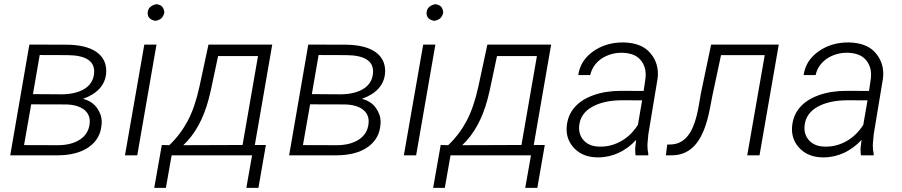

<svg xmlns="http://www.w3.org/2000/svg" viewBox="-20 -741 4301 916"><path d="M253.4 0C316.4 0 367.2 -13.2 404.8 -40C442.4 -66.9 462.4 -103.5 464.8 -150.4C464.8 -153.3 465.3 -156.2 465.3 -159.2C465.3 -183.1 457.5 -205.6 442.4 -226.6C427.2 -247.6 404.8 -262.2 376 -269.5C442.9 -293 481.9 -335 486.3 -391.1C486.8 -395 486.8 -398.9 486.8 -402.8C486.8 -478.5 424.3 -527.3 296.9 -527.8L120.1 -528.3L28.8 0ZM169.4 -478.5 300.8 -478C386.2 -477.5 429.2 -451.7 429.2 -400.4C429.2 -397 429.2 -393.6 428.7 -389.6C422.9 -329.1 369.1 -293 277.3 -291L137.2 -292ZM295.9 -242.7C370.6 -240.7 408.2 -207.5 408.2 -162.6C408.2 -159.2 408.2 -155.3 407.7 -151.4C404.3 -118.7 389.2 -93.8 362.3 -75.7C335 -57.6 299.3 -48.3 255.4 -48.3L94.7 -48.8L128.9 -243.2Z M684.6 -681.2C684.6 -680.2 684.6 -679.2 684.6 -678.2C684.6 -657.7 697.3 -645.5 722.2 -641.6C747.1 -647 757.8 -656.2 764.2 -681.2C760.7 -707 752 -716.8 726.6 -721.2C700.2 -715.8 686 -702.1 684.6 -681.2ZM726.6 -528.3H668.5L576.2 0H634.8Z M752 -49.3 715.8 155.3H771.5L798.8 0H1182.6L1155.3 155.3H1212.9L1248.5 -49.3H1195.8L1278.8 -528.3H974.6L931.6 -328.1C917.5 -263.2 898.9 -208.5 876 -165C852.5 -121.1 823.2 -82 787.6 -48.3ZM854.5 -48.3C910.2 -100.6 950.2 -173.3 975.1 -266.6L985.8 -310.1L1020.5 -473.6H1210.9L1137.2 -49.3Z M1584 0C1647 0 1697.8 -13.2 1735.4 -40C1772.9 -66.9 1793 -103.5 1795.4 -150.4C1795.4 -153.3 1795.9 -156.2 1795.9 -159.2C1795.9 -183.1 1788.1 -205.6 1772.9 -226.6C1757.8 -247.6 1735.4 -262.2 1706.5 -269.5C1773.4 -293 1812.5 -335 1816.9 -391.1C1817.4 -395 1817.4 -398.9 1817.4 -402.8C1817.4 -478.5 1754.9 -527.3 1627.4 -527.8L1450.7 -528.3L1359.4 0ZM1500 -478.5 1631.3 -478C1716.8 -477.5 1759.8 -451.7 1759.8 -400.4C1759.8 -397 1759.8 -393.6 1759.3 -389.6C1753.4 -329.1 1699.7 -293 1607.9 -291L1467.8 -292ZM1626.5 -242.7C1701.2 -240.7 1738.8 -207.5 1738.8 -162.6C1738.8 -159.2 1738.8 -155.3 1738.3 -151.4C1734.9 -118.7 1719.7 -93.8 1692.9 -75.7C1665.5 -57.6 1629.9 -48.3 1585.9 -48.3L1425.3 -48.8L1459.5 -243.2Z M2015.1 -681.2C2015.1 -680.2 2015.1 -679.2 2015.1 -678.2C2015.1 -657.7 2027.8 -645.5 2052.7 -641.6C2077.6 -647 2088.4 -656.2 2094.7 -681.2C2091.3 -707 2082.5 -716.8 2057.1 -721.2C2030.8 -715.8 2016.6 -702.1 2015.1 -681.2ZM2057.1 -528.3H1999L1906.7 0H1965.3Z M2082.5 -49.3 2046.4 155.3H2102.1L2129.4 0H2513.2L2485.8 155.3H2543.5L2579.1 -49.3H2526.4L2609.4 -528.3H2305.2L2262.2 -328.1C2248 -263.2 2229.5 -208.5 2206.5 -165C2183.1 -121.1 2153.8 -82 2118.2 -48.3ZM2185.1 -48.3C2240.7 -100.6 2280.8 -173.3 2305.7 -266.6L2316.4 -310.1L2351.1 -473.6H2541.5L2467.8 -49.3Z M3072.3 0 3073.2 -5.9C3070.3 -19.5 3068.8 -33.2 3068.8 -46.9C3068.8 -50.8 3069.3 -54.2 3069.3 -58.1L3073.2 -100.6L3117.2 -366.2C3118.2 -374 3118.7 -381.8 3118.7 -389.6C3118.7 -429.2 3105 -463.9 3077.6 -493.2C3050.8 -522 3009.8 -537.1 2955.6 -538.6C2954.1 -538.6 2953.1 -538.6 2952.1 -538.6C2897.5 -538.6 2850.1 -524.4 2809.6 -495.6C2769 -466.8 2745.1 -429.2 2738.8 -382.8H2795.9C2803.2 -415 2820.8 -440.9 2848.6 -460.4C2877 -479.5 2909.2 -489.3 2945.8 -489.3C2947.3 -489.3 2948.2 -489.3 2949.7 -489.3C2987.8 -487.8 3015.6 -477.5 3033.7 -457.5C3051.8 -437.5 3060.5 -413.1 3060.5 -385.3C3060.5 -379.4 3060.1 -373.5 3059.6 -367.7L3050.8 -307.1L2942.9 -307.6C2894 -307.6 2850.1 -300.8 2810.5 -286.6C2731.9 -258.3 2689 -206.1 2683.6 -136.2C2683.1 -132.3 2683.1 -128.4 2683.1 -124.5C2683.1 -87.9 2696.3 -56.6 2723.1 -30.3C2749.5 -4.4 2785.2 9.3 2829.6 9.8C2831.1 9.8 2832.5 9.8 2834 9.8C2903.8 9.8 2966.3 -21 3015.1 -73.7L3010.7 -37.1C3010.7 -33.7 3010.3 -30.3 3010.3 -26.4C3010.3 -17.6 3011.2 -8.8 3012.2 0ZM2839.4 -41.5C2808.6 -42 2784.7 -51.3 2767.6 -68.4C2751 -85.4 2742.7 -106 2742.7 -129.4C2742.7 -133.3 2742.7 -137.2 2743.2 -141.1C2747.1 -180.2 2767.6 -210.4 2805.2 -231.4C2842.8 -252.4 2891.1 -262.7 2950.2 -262.7L3043.5 -262.2L3023.4 -145.5C3002 -111.8 2975.6 -85.9 2943.8 -67.9C2912.1 -50.3 2879.9 -41.5 2846.7 -41.5C2844.2 -41.5 2841.8 -41.5 2839.4 -41.5Z M3372.6 -528.3 3323.7 -294.9 3314.9 -243.7C3303.7 -176.8 3287.6 -128.9 3266.1 -99.1C3244.6 -69.3 3216.8 -53.2 3182.1 -51.8L3163.1 -51.3L3156.7 0H3180.7C3182.1 0 3184.1 0 3185.5 0C3231.4 0 3269.5 -17.6 3299.3 -52.7C3329.1 -87.9 3351.6 -144.5 3366.7 -222.2L3377.9 -280.8L3419.9 -478H3628.4L3544.9 0H3603.5L3695.3 -528.3Z M4147.5 0 4148.4 -5.9C4145.5 -19.5 4144 -33.2 4144 -46.9C4144 -50.8 4144.5 -54.2 4144.5 -58.1L4148.4 -100.6L4192.4 -366.2C4193.4 -374 4193.8 -381.8 4193.8 -389.6C4193.8 -429.2 4180.2 -463.9 4152.8 -493.2C4126 -522 4085 -537.1 4030.8 -538.6C4029.3 -538.6 4028.3 -538.6 4027.3 -538.6C3972.7 -538.6 3925.3 -524.4 3884.8 -495.6C3844.2 -466.8 3820.3 -429.2 3814 -382.8H3871.1C3878.4 -415 3896 -440.9 3923.8 -460.4C3952.1 -479.5 3984.4 -489.3 4021 -489.3C4022.5 -489.3 4023.4 -489.3 4024.9 -489.3C4063 -487.8 4090.8 -477.5 4108.9 -457.5C4127 -437.5 4135.7 -413.1 4135.7 -385.3C4135.7 -379.4 4135.3 -373.5 4134.8 -367.7L4126 -307.1L4018.1 -307.6C3969.2 -307.6 3925.3 -300.8 3885.7 -286.6C3807.1 -258.3 3764.2 -206.1 3758.8 -136.2C3758.3 -132.3 3758.3 -128.4 3758.3 -124.5C3758.3 -87.9 3771.5 -56.6 3798.3 -30.3C3824.7 -4.4 3860.4 9.3 3904.8 9.8C3906.2 9.8 3907.7 9.8 3909.2 9.8C3979 9.8 4041.5 -21 4090.3 -73.7L4085.9 -37.1C4085.9 -33.7 4085.4 -30.3 4085.4 -26.4C4085.4 -17.6 4086.4 -8.8 4087.4 0ZM3914.6 -41.5C3883.8 -42 3859.9 -51.3 3842.8 -68.4C3826.2 -85.4 3817.9 -106 3817.9 -129.4C3817.9 -133.3 3817.9 -137.2 3818.4 -141.1C3822.3 -180.2 3842.8 -210.4 3880.4 -231.4C3918 -252.4 3966.3 -262.7 4025.4 -262.7L4118.7 -262.2L4098.6 -145.5C4077.1 -111.8 4050.8 -85.9 4019 -67.9C3987.3 -50.3 3955.1 -41.5 3921.9 -41.5C3919.4 -41.5 3917 -41.5 3914.6 -41.5Z"/></svg>

Font: Roboto Light
Style: Italic
Weight: 300
Italic angle: -12°
Designer: Google
Version: Version 2.137; 2017